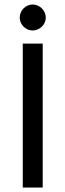

<svg xmlns="http://www.w3.org/2000/svg" viewBox="-20 -836 292 856"><path d="M170.4 0H81.5V-641.6H170.4ZM184.1 -757.3Q184.1 -746.1 179.4 -735.6Q174.8 -725.1 166.7 -717.3Q158.7 -709.5 147.9 -704.8Q137.2 -700.2 125 -700.2Q113.8 -700.2 103.3 -704.8Q92.8 -709.5 85 -717.3Q77.1 -725.1 72.5 -735.6Q67.9 -746.1 67.9 -757.3Q67.9 -769 72.5 -779.8Q77.1 -790.5 85 -798.6Q92.8 -806.6 103.3 -811.3Q113.8 -815.9 125 -815.9Q137.2 -815.9 147.9 -811.3Q158.7 -806.6 166.7 -798.6Q174.8 -790.5 179.4 -779.8Q184.1 -769 184.1 -757.3Z"/></svg>

Font: Carlito
Style: Regular
Weight: 400
Designer: Lukasz Dziedzic
Foundry: tyPoland Lukasz Dziedzic
Version: Version 1.103; Beta1; all basic design good, some composites